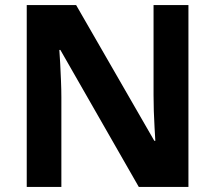

<svg xmlns="http://www.w3.org/2000/svg" viewBox="-20 -734 845 754"><path d="M720 0H525L217 -538H213Q215 -515 216.5 -483Q218 -451 219.5 -417Q221 -383 221 -352V0H85V-714H279L586 -181H590Q589 -201 587 -232.5Q585 -264 584 -298.5Q583 -333 583 -360V-714H720Z"/></svg>

Font: Noto Sans Lao
Style: Bold
Weight: 700
Designer: Monotype Design Team
Foundry: Monotype Imaging Inc.
Version: Version 2.003